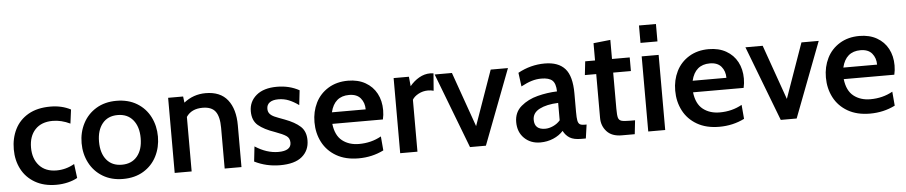

<svg xmlns="http://www.w3.org/2000/svg" viewBox="-41 -976 5961 1263"><g transform="rotate(-5 2939.0 -345.0)"><path d="M30 -246Q30 -320 59.5 -379Q89 -438 148 -472Q207 -506 294 -506Q369 -506 428 -475L416 -383Q358 -411 301 -411Q226 -411 185 -367Q144 -323 144 -248Q144 -174 185 -129Q226 -84 299 -84Q361 -84 417 -116L429 -23Q403 -8 366 1Q329 10 289 10Q207 10 148.5 -24Q90 -58 60 -116Q30 -174 30 -246Z M478 -248Q478 -319 508.5 -378Q539 -437 596 -471.5Q653 -506 730 -506Q808 -506 865 -471.5Q922 -437 952 -378Q982 -319 982 -248Q982 -177 952 -118Q922 -59 865 -24.5Q808 10 730 10Q653 10 596 -24.5Q539 -59 508.5 -118Q478 -177 478 -248ZM868 -248Q868 -323 831.5 -367.5Q795 -412 730 -412Q665 -412 629 -367.5Q593 -323 593 -248Q593 -172 629 -128Q665 -84 730 -84Q795 -84 831.5 -128Q868 -172 868 -248Z M1071 -496H1170L1175 -455Q1238 -505 1319 -505Q1416 -505 1464 -444Q1512 -383 1512 -276V0H1401V-269Q1401 -343 1375.5 -377Q1350 -411 1291 -411Q1217 -411 1183 -360V0H1071Z M1598 -29 1609 -128Q1686 -78 1763 -78Q1804 -78 1825.5 -91.5Q1847 -105 1847 -132Q1847 -162 1825 -177Q1803 -192 1753 -210Q1680 -235 1642.5 -267Q1605 -299 1605 -360Q1605 -424 1653.5 -465Q1702 -506 1790 -506Q1872 -506 1937 -470L1926 -373Q1893 -397 1861 -410Q1829 -423 1792 -423Q1755 -423 1735 -408.5Q1715 -394 1715 -367Q1715 -347 1726 -334Q1737 -321 1757.5 -312Q1778 -303 1822 -287Q1889 -262 1924.5 -229.5Q1960 -197 1960 -138Q1960 -71 1912 -30.5Q1864 10 1767 10Q1676 10 1598 -29Z M2016 -252Q2016 -322 2044.5 -379.5Q2073 -437 2128.5 -471Q2184 -505 2259 -505Q2325 -505 2373.5 -477.5Q2422 -450 2447.5 -402Q2473 -354 2473 -292Q2473 -260 2466 -231H2132Q2141 -154 2185.5 -119Q2230 -84 2296 -84Q2377 -84 2443 -121L2451 -28Q2375 10 2285 10Q2199 10 2138.5 -25Q2078 -60 2047 -119.5Q2016 -179 2016 -252ZM2359 -307Q2359 -351 2334 -381Q2309 -411 2258 -411Q2161 -411 2136 -307Z M2560 -496H2661L2667 -433Q2694 -466 2729 -486Q2764 -506 2802 -506Q2812 -506 2824 -504L2815 -390Q2799 -395 2777 -395Q2744 -395 2715 -379.5Q2686 -364 2674 -343V0H2560Z M2831 -496H2945L3073 -134L3201 -496H3315L3126 0H3021Z M3338 -137Q3338 -202 3384 -241Q3430 -280 3494.5 -296.5Q3559 -313 3623 -315Q3622 -367 3600 -387.5Q3578 -408 3527 -408Q3495 -408 3463.5 -398.5Q3432 -389 3393 -368L3381 -459Q3465 -505 3558 -505Q3648 -505 3692 -455.5Q3736 -406 3736 -292V-169Q3736 -130 3739.5 -112.5Q3743 -95 3752.5 -88Q3762 -81 3784 -81H3798L3785 10H3754Q3706 10 3679.5 -6Q3653 -22 3637 -53Q3611 -24 3571 -7Q3531 10 3485 10Q3421 10 3379.5 -30.5Q3338 -71 3338 -137ZM3624 -124V-239Q3547 -236 3500.5 -212Q3454 -188 3454 -142Q3454 -77 3525 -77Q3550 -77 3577.5 -89.5Q3605 -102 3624 -124Z M3890 -116V-406H3815L3825 -496H3890V-610L4002 -622V-496H4119V-406H4002V-168Q4002 -124 4007 -107.5Q4012 -91 4028.5 -86Q4045 -81 4088 -81H4118L4108 10H4022Q3957 10 3923.5 -27Q3890 -64 3890 -116Z M4198 -700H4310V-585H4198ZM4198 -496H4310V0H4198Z M4398 -252Q4398 -322 4426.5 -379.5Q4455 -437 4510.5 -471Q4566 -505 4641 -505Q4707 -505 4755.5 -477.5Q4804 -450 4829.5 -402Q4855 -354 4855 -292Q4855 -260 4848 -231H4514Q4523 -154 4567.5 -119Q4612 -84 4678 -84Q4759 -84 4825 -121L4833 -28Q4757 10 4667 10Q4581 10 4520.5 -25Q4460 -60 4429 -119.5Q4398 -179 4398 -252ZM4741 -307Q4741 -351 4716 -381Q4691 -411 4640 -411Q4543 -411 4518 -307Z M4883 -496H4997L5125 -134L5253 -496H5367L5178 0H5073Z M5393 -252Q5393 -322 5421.5 -379.5Q5450 -437 5505.5 -471Q5561 -505 5636 -505Q5702 -505 5750.5 -477.5Q5799 -450 5824.5 -402Q5850 -354 5850 -292Q5850 -260 5843 -231H5509Q5518 -154 5562.5 -119Q5607 -84 5673 -84Q5754 -84 5820 -121L5828 -28Q5752 10 5662 10Q5576 10 5515.5 -25Q5455 -60 5424 -119.5Q5393 -179 5393 -252ZM5736 -307Q5736 -351 5711 -381Q5686 -411 5635 -411Q5538 -411 5513 -307Z"/></g></svg>

Font: Cabin SemiBold
Style: Regular
Weight: 600
Designer: Pablo Impallari
Foundry: Pablo Impallari. http://www.impallari.com Igino Marini. http://www.ikern.com
Version: Version 2.001